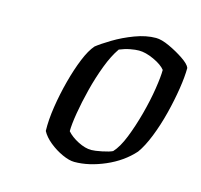

<svg xmlns="http://www.w3.org/2000/svg" viewBox="-72 -852 605 579"><g transform="rotate(15 231.0 -562.5)"><path d="M206 -350Q190 -350 168 -360Q146 -370 127 -385.5Q108 -401 99 -418Q98 -452 104.5 -494Q111 -536 122 -577.5Q133 -619 146.5 -652Q160 -685 175 -702Q190 -714 219 -731.5Q248 -749 282.5 -762Q317 -775 348 -775Q365 -775 390 -763.5Q415 -752 436.5 -737.5Q458 -723 462 -712Q462 -685 456 -646.5Q450 -608 439.5 -566.5Q429 -525 414.5 -488.5Q400 -452 384 -430Q351 -393 301 -371.5Q251 -350 206 -350ZM246 -398Q257 -398 279 -402.5Q301 -407 311 -412Q328 -430 342.5 -466.5Q357 -503 368.5 -546Q380 -589 386 -627.5Q392 -666 392 -687Q381 -701 355 -713Q329 -725 308 -725Q297 -725 281 -722Q265 -719 248 -712Q231 -688 216.5 -650Q202 -612 191.5 -570.5Q181 -529 175 -493Q169 -457 169 -436Q182 -421 204.5 -409.5Q227 -398 246 -398Z"/></g></svg>

Font: Texturina Thin
Style: Italic
Weight: 100
Italic angle: -11°
Designer: Guillermo Torres Carreño
Foundry: Omnibus-Type
Version: Version 1.002; ttfautohint (v1.8.3)